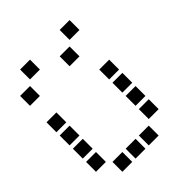

<svg xmlns="http://www.w3.org/2000/svg" viewBox="-214 -915 1029 1029"><g transform="rotate(-45 300.0 -400.5)"><path d="M114 -788Q113 -788 113 -788Q113 -788 113 -787V-714Q113 -713 113 -713Q113 -713 114 -713H187Q188 -713 188 -713Q188 -713 188 -714V-787Q188 -788 188 -788Q188 -788 187 -788ZM414 -788Q413 -788 413 -788Q413 -788 413 -787V-714Q413 -713 413 -713Q413 -713 414 -713H487Q488 -713 488 -713Q488 -713 488 -714V-787Q488 -788 488 -788Q488 -788 487 -788ZM14 -688Q13 -688 13 -688Q13 -688 13 -687V-614Q13 -613 13 -613Q13 -613 14 -613H87Q88 -613 88 -613Q88 -613 88 -614V-687Q88 -688 88 -688Q88 -688 87 -688ZM314 -688Q313 -688 313 -688Q313 -688 313 -687V-614Q313 -613 313 -613Q313 -613 314 -613H387Q388 -613 388 -613Q388 -613 388 -614V-687Q388 -688 388 -688Q388 -688 387 -688ZM14 -488Q13 -488 13 -488Q13 -488 13 -487V-414Q13 -413 13 -413Q13 -413 14 -413H87Q88 -413 88 -413Q88 -413 88 -414V-487Q88 -488 88 -488Q88 -488 87 -488ZM414 -488Q413 -488 413 -488Q413 -488 413 -487V-414Q413 -413 413 -413Q413 -413 414 -413H487Q488 -413 488 -413Q488 -413 488 -414V-487Q488 -488 488 -488Q488 -488 487 -488ZM14 -388Q13 -388 13 -388Q13 -388 13 -387V-314Q13 -313 13 -313Q13 -313 14 -313H87Q88 -313 88 -313Q88 -313 88 -314V-387Q88 -388 88 -388Q88 -388 87 -388ZM414 -388Q413 -388 413 -388Q413 -388 413 -387V-314Q413 -313 413 -313Q413 -313 414 -313H487Q488 -313 488 -313Q488 -313 488 -314V-387Q488 -388 488 -388Q488 -388 487 -388ZM14 -288Q13 -288 13 -288Q13 -288 13 -287V-214Q13 -213 13 -213Q13 -213 14 -213H87Q88 -213 88 -213Q88 -213 88 -214V-287Q88 -288 88 -288Q88 -288 87 -288ZM414 -288Q413 -288 413 -288Q413 -288 413 -287V-214Q413 -213 413 -213Q413 -213 414 -213H487Q488 -213 488 -213Q488 -213 488 -214V-287Q488 -288 488 -288Q488 -288 487 -288ZM14 -188Q13 -188 13 -188Q13 -188 13 -187V-114Q13 -113 13 -113Q13 -113 14 -113H87Q88 -113 88 -113Q88 -113 88 -114V-187Q88 -188 88 -188Q88 -188 87 -188ZM414 -188Q413 -188 413 -188Q413 -188 413 -187V-114Q413 -113 413 -113Q413 -113 414 -113H487Q488 -113 488 -113Q488 -113 488 -114V-187Q488 -188 488 -188Q488 -188 487 -188ZM114 -88Q113 -88 113 -88Q113 -88 113 -87V-14Q113 -13 113 -13Q113 -13 114 -13H187Q188 -13 188 -13Q188 -13 188 -14V-87Q188 -88 188 -88Q188 -88 187 -88ZM214 -88Q213 -88 213 -88Q213 -88 213 -87V-14Q213 -13 213 -13Q213 -13 214 -13H287Q288 -13 288 -13Q288 -13 288 -14V-87Q288 -88 288 -88Q288 -88 287 -88ZM314 -88Q313 -88 313 -88Q313 -88 313 -87V-14Q313 -13 313 -13Q313 -13 314 -13H387Q388 -13 388 -13Q388 -13 388 -14V-87Q388 -88 388 -88Q388 -88 387 -88Z"/></g></svg>

Font: Doto
Style: Bold
Weight: 700
Monospace: yes
Version: Version 1.000